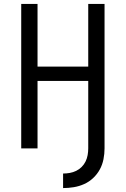

<svg xmlns="http://www.w3.org/2000/svg" viewBox="-20 -755 640 977"><path d="M301 202V128Q318 128 335 125Q352 122 367.5 114.5Q383 107 395.5 94.5Q408 82 415.5 66.5Q423 51 426 34Q429 17 429 0V-343H171V0H88V-735H171V-416H429V-735H512V0Q512 28 506.5 55.5Q501 83 488 107Q475 131 454.5 150.5Q434 170 408.5 181.5Q383 193 355.5 197.5Q328 202 301 202Z"/></svg>

Font: Iosevka Meiseki Sans
Style: Regular
Weight: 400
Monospace: yes
Designer: Belleve Invis
Foundry: Belleve Invis
Version: Version 11.2.6; ttfautohint (v1.8.4)